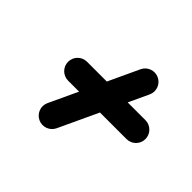

<svg xmlns="http://www.w3.org/2000/svg" viewBox="-102 -602 646 646"><g transform="rotate(45 220.5 -279.0)"><path d="M323 -470.8C300.5 -481.3 273.7 -471.5 263.2 -449C216.3 -348.4 169.3 -247.7 122.4 -147C111.9 -124.5 121.6 -97.7 144.2 -87.2C166.7 -76.7 193.5 -86.5 204 -109C204 -109 204 -109 204 -109C250.9 -209.6 297.8 -310.3 344.8 -411C355.3 -433.5 345.5 -460.3 323 -470.8ZM118 -249.5C118 -249.5 118 -249.5 118 -249.5C210.7 -249.5 303.3 -249.5 396 -249.5C420.9 -249.5 441 -269.6 441 -294.5C441 -319.3 420.9 -339.5 396 -339.5C396 -339.5 396 -339.5 396 -339.5C303.3 -339.5 210.7 -339.5 118 -339.5C93.1 -339.5 73 -319.3 73 -294.5C73 -269.6 93.1 -249.5 118 -249.5Z"/></g></svg>

Font: FRB American Cursive Guidelines Black
Style: Bold Italic
Weight: 900
Italic angle: -25°
Version: Version 2.0;Modular Font Editor K font №1